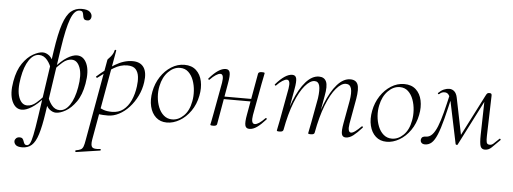

<svg xmlns="http://www.w3.org/2000/svg" viewBox="-59 -897 3586 1343"><g transform="rotate(5 1734.5 -225.5)"><path d="M133 275Q100 275 87.5 262.5Q75 250 76 235Q77 224 86 215.5Q95 207 110 207Q125 207 131 214.5Q137 222 140 232Q143 242 148 249.5Q153 257 165 257Q177 257 186 242Q195 227 204.5 182Q214 137 227 47L295 -418Q313 -540 335.5 -606.5Q358 -673 389.5 -699.5Q421 -726 465 -726Q506 -726 522.5 -710.5Q539 -695 537 -675Q536 -665 529.5 -657Q523 -649 510 -649Q491 -649 485.5 -658.5Q480 -668 478.5 -681Q477 -694 472.5 -703.5Q468 -713 451 -713Q414 -713 389 -647Q364 -581 343 -439L275 21Q261 116 243.5 172Q226 228 199.5 251.5Q173 275 133 275ZM108 13Q62 13 39 -39.5Q16 -92 32 -180Q46 -259 79.5 -307Q113 -355 152 -377Q191 -399 220 -399Q243 -399 265.5 -381.5Q288 -364 304 -315L289 -276Q278 -319 253.5 -349Q229 -379 196 -379Q156 -379 125.5 -334Q95 -289 81 -209Q65 -121 84 -70.5Q103 -20 143 -20Q175 -20 205 -45.5Q235 -71 257 -97L262 -88Q216 -36 176.5 -11.5Q137 13 108 13ZM347 13Q325 13 302.5 -4.5Q280 -22 264 -71L280 -110Q291 -67 314.5 -37Q338 -7 371 -7Q412 -7 442.5 -52.5Q473 -98 487 -177Q503 -266 484 -316Q465 -366 426 -366Q393 -366 363.5 -340.5Q334 -315 311 -289L306 -298Q352 -351 391 -375Q430 -399 460 -399Q507 -399 529.5 -347Q552 -295 536 -206Q522 -127 488 -79Q454 -31 415.5 -9Q377 13 347 13Z M511 275Q507 276 506 270Q505 264 509 263Q532 259 543.5 253Q555 247 561 231.5Q567 216 572 185L674 -386Q674 -389 680 -395Q686 -401 694 -410Q702 -419 709 -431Q716 -443 719 -458Q720 -462 725.5 -461Q731 -460 730 -456L617 178Q610 219 622 232Q634 245 677 239Q681 237 682.5 243Q684 249 679 250ZM711 1Q671 1 654 -2Q637 -5 623 -8L633 -58Q652 -45 676.5 -36Q701 -27 737 -27Q784 -27 816.5 -52Q849 -77 869 -121Q889 -165 896 -220Q901 -255 897.5 -287Q894 -319 876 -339.5Q858 -360 816 -360Q769 -360 722.5 -332Q676 -304 614 -255Q611 -254 607 -258.5Q603 -263 606 -264Q665 -317 728 -355Q791 -393 851 -393Q906 -393 930 -357Q954 -321 944 -253Q937 -202 914.5 -156Q892 -110 859.5 -74.5Q827 -39 788.5 -19Q750 1 711 1Z M1126 14Q1080 14 1049.5 -13.5Q1019 -41 1007.5 -88Q996 -135 1007 -193Q1018 -251 1048.5 -297.5Q1079 -344 1122.5 -371.5Q1166 -399 1215 -399Q1266 -399 1297 -370.5Q1328 -342 1338 -295Q1348 -248 1337 -193Q1325 -131 1292 -84Q1259 -37 1215 -11.5Q1171 14 1126 14ZM1161 -11Q1205 -11 1242 -47Q1279 -83 1291 -149Q1298 -184 1295.5 -223Q1293 -262 1280.5 -296.5Q1268 -331 1244.5 -353Q1221 -375 1186 -375Q1141 -375 1103.5 -337Q1066 -299 1053 -236Q1045 -199 1048 -160Q1051 -121 1064.5 -87Q1078 -53 1102.5 -32Q1127 -11 1161 -11Z M1452 8Q1439 8 1435 6.5Q1431 5 1431 2Q1431 -1 1436.5 -24.5Q1442 -48 1446 -74L1487 -297Q1497 -358 1470 -358Q1458 -358 1439 -346Q1420 -334 1398 -311Q1395 -307 1390.5 -311.5Q1386 -316 1390 -319Q1423 -357 1451.5 -376Q1480 -395 1505 -395Q1528 -395 1533.5 -373.5Q1539 -352 1529 -297L1478 -6Q1476 8 1452 8ZM1487 -184 1491 -202H1721L1718 -184ZM1705 8Q1681 8 1675.5 -14Q1670 -36 1680 -90L1732 -381Q1734 -395 1757 -395Q1771 -395 1774.5 -393.5Q1778 -392 1778 -389Q1778 -386 1773 -363Q1768 -340 1763 -313L1722 -90Q1712 -29 1740 -29Q1766 -29 1811 -76Q1815 -80 1819 -76Q1823 -72 1819 -68Q1786 -31 1758.5 -11.5Q1731 8 1705 8Z M2382 9Q2359 9 2353.5 -12.5Q2348 -34 2358 -89L2387 -248Q2397 -307 2388.5 -336Q2380 -365 2351 -365Q2319 -365 2283 -323Q2247 -281 2215.5 -200.5Q2184 -120 2163 -6L2153 -7Q2173 -123 2208 -211.5Q2243 -300 2287 -349.5Q2331 -399 2379 -399Q2419 -399 2431.5 -368.5Q2444 -338 2432 -267L2400 -89Q2395 -58 2399.5 -43Q2404 -28 2416 -28Q2428 -28 2446 -41.5Q2464 -55 2486 -77Q2490 -81 2494 -77Q2498 -73 2494 -69Q2461 -32 2434.5 -11.5Q2408 9 2382 9ZM1918 8Q1905 8 1901.5 6.5Q1898 5 1898 2Q1898 -1 1903 -23.5Q1908 -46 1912 -68L1954 -297Q1964 -358 1937 -358Q1925 -358 1906 -346Q1887 -334 1865 -311Q1862 -307 1857.5 -311.5Q1853 -316 1857 -319Q1890 -357 1918.5 -376Q1947 -395 1972 -395Q1995 -395 2000.5 -373.5Q2006 -352 1996 -297L1944 -6Q1941 8 1918 8ZM2138 8Q2125 8 2121.5 6.5Q2118 5 2118 2Q2118 -1 2123.5 -26.5Q2129 -52 2133 -74L2165 -248Q2173 -307 2165.5 -336Q2158 -365 2131 -365Q2100 -365 2064 -323Q2028 -281 1996.5 -200.5Q1965 -120 1944 -6L1933 -7Q1953 -123 1988 -211.5Q2023 -300 2067 -349.5Q2111 -399 2159 -399Q2197 -399 2210.5 -368.5Q2224 -338 2210 -267L2163 -6Q2161 8 2138 8Z M2669 14Q2623 14 2592.5 -13.5Q2562 -41 2550.5 -88Q2539 -135 2550 -193Q2561 -251 2591.5 -297.5Q2622 -344 2665.5 -371.5Q2709 -399 2758 -399Q2809 -399 2840 -370.5Q2871 -342 2881 -295Q2891 -248 2880 -193Q2868 -131 2835 -84Q2802 -37 2758 -11.5Q2714 14 2669 14ZM2704 -11Q2748 -11 2785 -47Q2822 -83 2834 -149Q2841 -184 2838.5 -223Q2836 -262 2823.5 -296.5Q2811 -331 2787.5 -353Q2764 -375 2729 -375Q2684 -375 2646.5 -337Q2609 -299 2596 -236Q2588 -199 2591 -160Q2594 -121 2607.5 -87Q2621 -53 2645.5 -32Q2670 -11 2704 -11Z M3359 9Q3335 9 3327.5 -12.5Q3320 -34 3321 -89L3327 -353L3354 -378L3166 -9Q3165 -6 3159 -7Q3153 -8 3152 -12L3091 -304Q3084 -335 3073.5 -350.5Q3063 -366 3044 -366Q3035 -366 3026 -363Q3017 -360 3008 -351Q3004 -347 2999.5 -350.5Q2995 -354 2999 -358Q3017 -376 3036.5 -384.5Q3056 -393 3075 -393Q3095 -393 3110 -379.5Q3125 -366 3131 -338L3187 -62L3163 -39L3330 -366Q3337 -380 3341.5 -384Q3346 -388 3358 -388Q3366 -388 3369.5 -384.5Q3373 -381 3373 -372L3365 -89Q3364 -60 3367.5 -44Q3371 -28 3390 -28Q3404 -28 3415.5 -38.5Q3427 -49 3454 -75Q3457 -79 3461 -74.5Q3465 -70 3462 -67Q3426 -31 3405.5 -11Q3385 9 3359 9ZM2938 9Q2922 9 2913.5 0Q2905 -9 2907 -23Q2910 -37 2919 -41.5Q2928 -46 2941 -46Q2965 -46 2984 -66Q3003 -86 3019 -125.5Q3035 -165 3050.5 -225Q3066 -285 3084 -365L3101 -361Q3077 -254 3058.5 -182.5Q3040 -111 3022.5 -69Q3005 -27 2985 -9Q2965 9 2938 9Z"/></g></svg>

Font: Cormorant Light
Style: Italic
Weight: 300
Italic angle: -10°
Designer: Christian Thalmann (Catharsis Fonts)
Foundry: Catharsis Fonts
Version: Version 4.000